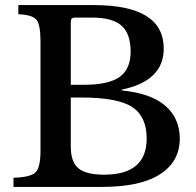

<svg xmlns="http://www.w3.org/2000/svg" viewBox="-20 -734 768 754"><path d="M33 0H380Q532 0 609 -50Q686 -100 686 -190Q686 -268 630.5 -317.5Q575 -367 458 -379V-382Q623 -416 623 -543Q623 -714 349 -714H52V-678Q107 -676 123 -656.5Q139 -637 139 -572V-142Q139 -77 120 -57.5Q101 -38 33 -36ZM389 -48Q318 -48 288 -73Q258 -98 258 -158V-351H299Q443 -351 499.5 -313.5Q556 -276 556 -190Q556 -48 389 -48ZM309 -401H258V-649Q258 -665 274 -665H341Q421 -665 457 -633.5Q493 -602 493 -531Q493 -463 450 -432Q407 -401 309 -401Z"/></svg>

Font: Kolar Light
Style: Regular
Weight: 300
Designer: Ramakrishna Saiteja (Kannada); Shiva Nallaperumal (Latin)
Foundry: Indian Type Foundry
Version: Version 1.001;PS 1.0;hotconv 1.0.88;makeotf.lib2.5.647800